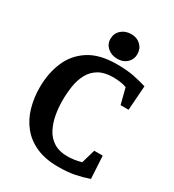

<svg xmlns="http://www.w3.org/2000/svg" viewBox="-196 -918 939 1039"><g transform="rotate(30 274.0 -399.0)"><path d="M330 11Q250 11 193 -14.5Q136 -40 100 -84.5Q64 -129 47 -187.5Q30 -246 30 -312Q30 -399 60 -471Q90 -543 156 -586Q222 -629 330 -629Q395 -629 438 -620Q481 -611 518 -600L507 -447H457L432 -545Q415 -552 391.5 -555Q368 -558 349 -558Q294 -558 259 -537.5Q224 -517 205 -482Q186 -447 179 -403Q172 -359 172 -312Q172 -267 180 -223Q188 -179 207 -142.5Q226 -106 260 -84.5Q294 -63 345 -63Q365 -63 387 -66Q409 -69 432 -76L457 -162H510L518 -21Q475 -6 432 2.5Q389 11 330 11ZM316 -655Q279 -655 254.5 -676.5Q230 -698 230 -730Q230 -765 254.5 -787Q279 -809 316 -809Q352 -809 375 -787Q398 -765 398 -730Q398 -698 375 -676.5Q352 -655 316 -655Z"/></g></svg>

Font: Manuale
Style: Bold
Weight: 700
Version: Version 1.002